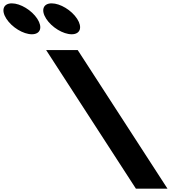

<svg xmlns="http://www.w3.org/2000/svg" viewBox="-749 -1123 1077 1143"><path d="M-678.4 -1103C-729.4 -1103 -743.9 -1062 -710.8 -1011C-677.8 -960 -610.3 -919 -559.3 -919C-508.3 -919 -493.8 -960 -526.8 -1011C-559.9 -1062 -627.4 -1103 -678.4 -1103ZM-441.4 -1103C-492.4 -1103 -506.9 -1062 -473.8 -1011C-440.8 -960 -373.3 -919 -322.3 -919C-271.3 -919 -256.8 -960 -289.8 -1011C-322.9 -1062 -390.4 -1103 -441.4 -1103ZM-286.4 -825H-474.4L60 0H248Z"/></svg>

Font: Hussar
Style: BdOpOblSeven
Weight: 700
Foundry: Cannot Into Space Fonts
Version: Version 2.00